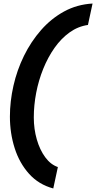

<svg xmlns="http://www.w3.org/2000/svg" viewBox="-20 -844 543 1085"><path d="M281 221Q199 199 144.5 138.5Q90 78 63 -6.5Q36 -91 36 -185Q36 -271 56 -359.5Q76 -448 115.5 -528.5Q155 -609 212 -674Q269 -739 342 -779Q415 -819 503 -824L477 -703Q421 -695 373.5 -661Q326 -627 288.5 -574Q251 -521 224.5 -455.5Q198 -390 184.5 -319.5Q171 -249 171 -180Q171 -115 188 -56Q205 3 235.5 44.5Q266 86 307 100Z"/></svg>

Font: Be Vietnam Pro SemiBold
Style: Italic
Weight: 600
Italic angle: -12°
Designer: Lam Bao, Tony Le, Vietanh Nguyen
Foundry: Yellow Type Foundry
Version: Version 1.002; ttfautohint (v1.8.3)